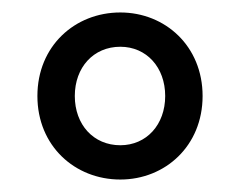

<svg xmlns="http://www.w3.org/2000/svg" viewBox="-20 -705 384 308"><path d="M40 -551C40 -471 100 -417 173 -417C245 -417 305 -471 305 -551C305 -631 245 -685 173 -685C100 -685 40 -631 40 -551ZM245 -551C245 -505 215 -472 173 -472C130 -472 100 -505 100 -551C100 -597 130 -630 173 -630C215 -630 245 -597 245 -551Z"/></svg>

Font: Cambridge Sans Medium
Style: Regular
Weight: 500
Version: Version 2.020;PS 002.020;hotconv 1.0.88;makeotf.lib2.5.64775